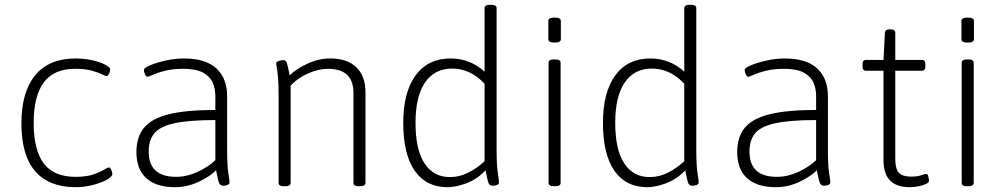

<svg xmlns="http://www.w3.org/2000/svg" viewBox="-20 -772 4174 798"><path d="M294 6Q184 6 126.5 -60Q69 -126 69 -259Q69 -390 126.5 -459.5Q184 -529 294 -529Q331 -529 364 -521.5Q397 -514 417.5 -503Q438 -492 438 -483Q438 -477 433.5 -466.5Q429 -456 424 -456Q418 -456 403 -463.5Q388 -471 361 -478.5Q334 -486 292 -486Q204 -486 162 -429.5Q120 -373 120 -261Q120 -148 162 -92.5Q204 -37 294 -37Q338 -37 366.5 -46.5Q395 -56 411 -66Q427 -76 433 -76Q438 -76 442.5 -65.5Q447 -55 447 -49Q447 -38 425 -25.5Q403 -13 367.5 -3.5Q332 6 294 6Z M707 6Q630 6 588.5 -31Q547 -68 547 -140Q547 -203 579 -241.5Q611 -280 683 -297.5Q755 -315 875 -315V-374Q875 -403 864 -428.5Q853 -454 824 -470Q795 -486 742 -486Q698 -486 666.5 -478Q635 -470 616.5 -461.5Q598 -453 593 -453Q587 -453 582.5 -463.5Q578 -474 578 -481Q578 -490 604.5 -501Q631 -512 669.5 -520.5Q708 -529 744 -529Q835 -529 879.5 -487.5Q924 -446 924 -373V-150Q924 -85 929 -53Q934 -21 934 -14Q934 -7 926 -3.5Q918 0 908 0Q896 0 891 -11Q886 -22 878 -64Q853 -39 806 -16.5Q759 6 707 6ZM712 -37Q756 -37 800 -57Q844 -77 875 -106V-273Q764 -273 704 -259.5Q644 -246 621 -217.5Q598 -189 598 -142Q598 -37 712 -37Z M1160 2Q1138 2 1138 -12V-373Q1138 -424 1135.5 -451Q1133 -478 1130.5 -490.5Q1128 -503 1128 -509Q1128 -515 1138.5 -518.5Q1149 -522 1158 -522Q1168 -522 1172 -511Q1176 -500 1184 -459Q1210 -485 1257 -507Q1304 -529 1353 -529Q1423 -529 1461 -492.5Q1499 -456 1499 -388V-12Q1499 2 1476 2H1471Q1449 2 1449 -12V-386Q1449 -486 1343 -486Q1303 -486 1259.5 -466.5Q1216 -447 1188 -416V-12Q1188 2 1166 2Z M1840 6Q1751 6 1703.5 -62.5Q1656 -131 1656 -261Q1656 -389 1707.5 -459Q1759 -529 1853 -529Q1934 -529 1994 -474V-738Q1994 -752 2016 -752H2022Q2044 -752 2044 -738V-150Q2044 -85 2049 -53Q2054 -21 2054 -14Q2054 -7 2046 -3.5Q2038 0 2028 0Q2015 0 2010.5 -11Q2006 -22 1998 -64Q1963 -27 1919 -10.5Q1875 6 1840 6ZM1850 -36Q1890 -36 1926.5 -54.5Q1963 -73 1994 -102V-424Q1935 -487 1859 -487Q1786 -487 1746.5 -429Q1707 -371 1707 -261Q1707 -150 1744.5 -93Q1782 -36 1850 -36Z M2282 2Q2260 2 2260 -12V-511Q2260 -525 2282 -525H2288Q2310 -525 2310 -511V-12Q2310 2 2288 2ZM2285 -595Q2259 -595 2259 -609V-685Q2259 -699 2285 -699Q2311 -699 2311 -685V-609Q2311 -595 2285 -595Z M2670 6Q2581 6 2533.5 -62.5Q2486 -131 2486 -261Q2486 -389 2537.5 -459Q2589 -529 2683 -529Q2764 -529 2824 -474V-738Q2824 -752 2846 -752H2852Q2874 -752 2874 -738V-150Q2874 -85 2879 -53Q2884 -21 2884 -14Q2884 -7 2876 -3.5Q2868 0 2858 0Q2845 0 2840.5 -11Q2836 -22 2828 -64Q2793 -27 2749 -10.5Q2705 6 2670 6ZM2680 -36Q2720 -36 2756.5 -54.5Q2793 -73 2824 -102V-424Q2765 -487 2689 -487Q2616 -487 2576.5 -429Q2537 -371 2537 -261Q2537 -150 2574.5 -93Q2612 -36 2680 -36Z M3204 6Q3127 6 3085.5 -31Q3044 -68 3044 -140Q3044 -203 3076 -241.5Q3108 -280 3180 -297.5Q3252 -315 3372 -315V-374Q3372 -403 3361 -428.5Q3350 -454 3321 -470Q3292 -486 3239 -486Q3195 -486 3163.5 -478Q3132 -470 3113.5 -461.5Q3095 -453 3090 -453Q3084 -453 3079.5 -463.5Q3075 -474 3075 -481Q3075 -490 3101.5 -501Q3128 -512 3166.5 -520.5Q3205 -529 3241 -529Q3332 -529 3376.5 -487.5Q3421 -446 3421 -373V-150Q3421 -85 3426 -53Q3431 -21 3431 -14Q3431 -7 3423 -3.5Q3415 0 3405 0Q3393 0 3388 -11Q3383 -22 3375 -64Q3350 -39 3303 -16.5Q3256 6 3204 6ZM3209 -37Q3253 -37 3297 -57Q3341 -77 3372 -106V-273Q3261 -273 3201 -259.5Q3141 -246 3118 -217.5Q3095 -189 3095 -142Q3095 -37 3209 -37Z M3761 6Q3707 6 3679.5 -21.5Q3652 -49 3652 -107V-478H3579Q3565 -478 3565 -496V-505Q3565 -523 3579 -523H3652L3658 -636Q3659 -650 3677 -650H3681Q3701 -650 3701 -636V-523H3812Q3826 -523 3826 -505V-496Q3826 -478 3812 -478H3701V-112Q3701 -70 3716 -54Q3731 -38 3765 -38Q3794 -38 3808.5 -43.5Q3823 -49 3830 -49Q3836 -49 3838.5 -37.5Q3841 -26 3841 -20Q3841 -13 3828 -7Q3815 -1 3796.5 2.5Q3778 6 3761 6Z M3999 2Q3977 2 3977 -12V-511Q3977 -525 3999 -525H4005Q4027 -525 4027 -511V-12Q4027 2 4005 2ZM4002 -595Q3976 -595 3976 -609V-685Q3976 -699 4002 -699Q4028 -699 4028 -685V-609Q4028 -595 4002 -595Z"/></svg>

Font: Asap ExtraLight
Style: Regular
Weight: 200
Designer: Pablo Cosgaya
Foundry: Omnibus-Type
Version: Version 3.001; ttfautohint (v1.8.4.7-5d5b)